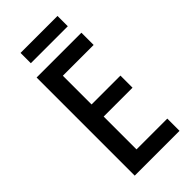

<svg xmlns="http://www.w3.org/2000/svg" viewBox="-266 -925 988 988"><g transform="rotate(-45 227.5 -431.0)"><path d="M379 -862H110V-787H379ZM405 0V-89H181V-328H391V-416H181V-625H405V-714H79V0Z"/></g></svg>

Font: Noto Sans Gujarati Condensed Medium
Style: Regular
Weight: 500
Width: 3
Designer: Jelle Bosma - Monotype Design Team, Universal Thirst
Foundry: Monotype Imaging Inc.
Version: Version 2.106